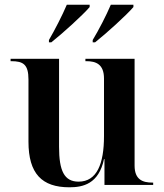

<svg xmlns="http://www.w3.org/2000/svg" viewBox="-20 -786 695 816"><path d="M188 -616V-606H198C246 -644 331 -721 361 -756V-766H264C245 -721 213 -659 188 -616ZM374 -616V-606H384C432 -644 517 -721 547 -756V-766H451C432 -721 400 -659 374 -616ZM275 10C332 10 400 -4 422 -110H424V0H631V-10H627C586 -10 552 -23 552 -82V-536H343V-526H347C388 -526 422 -513 422 -452V-208C422 -90 392 -14 314 -14C253 -14 231 -60 231 -162V-536H25V-526H28C79 -526 101 -512 101 -448V-184C101 -48 158 10 275 10Z"/></svg>

Font: Noto Serif Display SemiBold
Style: Regular
Weight: 600
Designer: Monotype Design Team
Foundry: Monotype Imaging Inc.
Version: Version 2.009